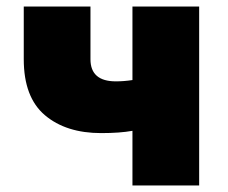

<svg xmlns="http://www.w3.org/2000/svg" viewBox="-20 -570 700 590"><path d="M291 -161Q183 -161 118 -216Q53 -271 53 -388V-550H258V-388Q258 -320 336 -320Q361 -320 387 -324V-550H592V0H387V-168Q348 -161 291 -161Z"/></svg>

Font: Nebula Sans Black
Style: Regular
Weight: 900
Designer: Paul D. Hunt for Adobe (as Source Sans)
Foundry: Nebula Entertainment & Broadcasting LLC
Version: Version 1.010